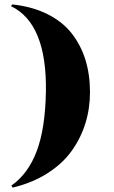

<svg xmlns="http://www.w3.org/2000/svg" viewBox="-20 -752 518 872"><path d="M37.6 100.1 31.7 90.8Q107.4 38.1 146.5 -64.9Q185.5 -168 188.5 -335.4Q193.4 -645.5 29.8 -724.1L36.1 -731.9Q126.5 -722.2 195.1 -688Q263.7 -653.8 305.4 -600.6Q347.2 -547.4 367.9 -480.5Q388.7 -413.6 388.7 -333.5Q388.7 -259.3 367.9 -192.1Q347.2 -125 305.7 -66.9Q264.2 -8.8 195.6 34.9Q127 78.6 37.6 100.1Z"/></svg>

Font: Cinzel Black
Style: Regular
Weight: 900
Designer: Natanael Gama
Version: Version 1.001;PS 001.001;hotconv 1.0.56;makeotf.lib2.0.21325